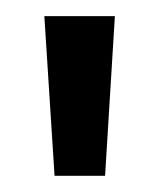

<svg xmlns="http://www.w3.org/2000/svg" viewBox="-20 -816 199 239"><path d="M110.8 -597.2H47.9L35.2 -795.9H123Z"/></svg>

Font: PoppinsZ
Style: Regular
Weight: 400
Designer: Ninad Kale (Devanagari), Jonny Pinhorn (Latin)
Foundry: Indian Type Foundry
Version: Version 3.002;FEAKit 1.0